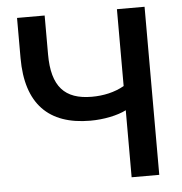

<svg xmlns="http://www.w3.org/2000/svg" viewBox="-52 -769 774 818"><g transform="rotate(-5 335.5 -359.5)"><path d="M596.2 0V-718.8H478V-390.1C437 -366.7 388.7 -356.4 339.4 -356.4C223.6 -356.4 168.9 -414.6 168.9 -552.7V-718.8H50.8V-546.9C50.8 -351.1 146 -255.4 324.2 -255.4C381.8 -255.4 440.9 -267.6 478 -286.6V0Z"/></g></svg>

Font: Winston Medium
Style: Regular
Weight: 500
Designer: Vernon Adams, Kim Jin-seong, David Berlow, Cristiano Sobral
Foundry: The Winston Project Authors
Version: Version 3.004